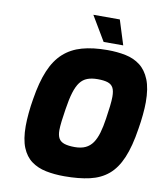

<svg xmlns="http://www.w3.org/2000/svg" viewBox="-99 -1014 935 1100"><g transform="rotate(10 368.5 -464.0)"><path d="M350 6Q292 6 243 -4Q194 -14 158 -40.5Q122 -67 102.5 -115Q83 -163 83 -239Q83 -273 87 -315.5Q91 -358 98 -398Q114 -499 142.5 -566.5Q171 -634 215.5 -674Q260 -714 322.5 -731.5Q385 -749 470 -749Q527 -749 575.5 -739Q624 -729 660 -701.5Q696 -674 716.5 -623.5Q737 -573 737 -492Q737 -461 733 -419Q729 -377 722 -336Q706 -231 677.5 -164Q649 -97 605 -60Q561 -23 498 -8.5Q435 6 350 6ZM380 -169Q417 -169 442.5 -181Q468 -193 484.5 -217Q501 -241 511.5 -277Q522 -313 529 -361Q535 -399 539 -434Q543 -469 543 -490Q543 -525 533 -543Q523 -561 501 -568Q479 -575 443 -575Q408 -575 383 -565.5Q358 -556 341 -533.5Q324 -511 312 -472Q300 -433 291 -373Q285 -337 281 -303Q277 -269 277 -249Q277 -219 287 -201.5Q297 -184 320 -176.5Q343 -169 380 -169ZM439 -791 354 -934H508L553 -791Z"/></g></svg>

Font: Exo Thin Black
Style: Italic
Weight: 900
Italic angle: -9°
Version: Version 2.000